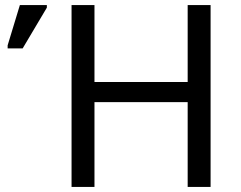

<svg xmlns="http://www.w3.org/2000/svg" viewBox="-20 -734 945 754"><path d="M807 0H717V-333H351V0H261V-714H351V-412H717V-714H807ZM10 -544V-556L58 -714H164V-704L69 -544Z"/></svg>

Font: Noto Sans Historical
Style: Regular
Weight: 400
Designer: Monotype Design Team
Foundry: Monotype Imaging Inc.
Version: Version 2.013; ttfautohint (v1.8.4.7-5d5b)